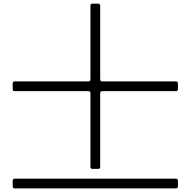

<svg xmlns="http://www.w3.org/2000/svg" viewBox="-20 -834 1040 1048"><path d="M49.3 0ZM49.3 183.1V152.3Q49.3 141.1 60.5 141.1H939.9Q951.2 141.1 951.2 152.3V183.1Q951.2 194.3 939.9 194.3H60.5Q49.3 194.3 49.3 183.1ZM49.3 -347.7V-378.4Q49.3 -389.6 60.5 -389.6H462.4Q473.6 -389.6 473.6 -400.9V-802.7Q473.6 -814 484.9 -814H515.6Q526.9 -814 526.9 -802.7V-400.9Q526.9 -389.6 538.1 -389.6H939.9Q951.2 -389.6 951.2 -378.4V-347.7Q951.2 -336.4 939.9 -336.4H538.1Q526.9 -336.4 526.9 -325.2V76.7Q526.9 87.9 515.6 87.9H484.9Q473.6 87.9 473.6 76.7V-325.2Q473.6 -336.4 462.4 -336.4H60.5Q49.3 -336.4 49.3 -347.7Z"/></svg>

Font: UnifrakturMaguntia19
Style: Book
Weight: 400
Designer: j. 'mach' wust, Gerrit Ansmann, Georg Duffner, based on a font by Peter Wiegel, original typeface by Carl Albert Fahrenw
Version: Version 2017-03-19